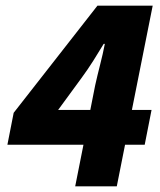

<svg xmlns="http://www.w3.org/2000/svg" viewBox="-20 -654 560 674"><path d="M390 0H244L273 -146H6L28 -258L322 -634H516L443 -268H512L488 -146H419ZM184 -268H297L314 -354Q322 -390 331.5 -427Q341 -464 348 -500H344Q326 -470 307 -440Q288 -410 266 -380Z"/></svg>

Font: Source Sans 3 ExtraLight Black
Style: Italic
Weight: 900
Italic angle: -11°
Version: Version 3.052;hotconv 1.1.0;makeotfexe 2.6.0